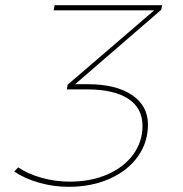

<svg xmlns="http://www.w3.org/2000/svg" viewBox="-20 -719 708 741"><path d="M602 -681 270 -394H319Q427 -394 489 -352.5Q551 -311 551 -238Q551 -170 512.5 -115.5Q474 -61 404 -29.5Q334 2 245 2Q186 2 130.5 -14Q75 -30 35 -57L50 -73Q87 -48 140 -33Q193 -18 249 -18Q332 -18 396 -46.5Q460 -75 495 -124Q530 -173 530 -233Q530 -302 474.5 -338Q419 -374 316 -374H238L241 -392L575 -679H187L191 -699H606Z"/></svg>

Font: TypoPRO Montserrat
Style: Italic
Weight: 250
Italic angle: -11.3°
Designer: Julieta Ulanovsky
Foundry: Julieta Ulanovsky
Version: Version 6.001